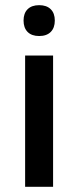

<svg xmlns="http://www.w3.org/2000/svg" viewBox="-20 -716 300 736"><path d="M183.5 -503V0H76.3V-503ZM190.1 -637.3Q190.1 -609.2 174.4 -593.5Q158.7 -577.9 130.2 -577.9Q101.6 -577.9 85.9 -593.5Q70.3 -609.2 70.3 -637.3Q70.3 -665.3 85.9 -680.7Q101.6 -696.2 130.2 -696.2Q158.7 -696.2 174.4 -680.7Q190.1 -665.3 190.1 -637.3Z"/></svg>

Font: Khula Semibold
Style: Regular
Weight: 600
Designer: Erin McLaughlin, Steve Matteson
Version: Version 1.000;PS 1.0;hotconv 1.0.72;makeotf.lib2.5.5900; ttf